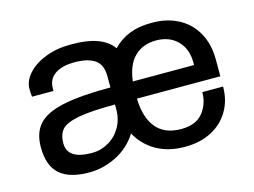

<svg xmlns="http://www.w3.org/2000/svg" viewBox="-78 -652 1051 794"><g transform="rotate(-15 447.5 -255.5)"><path d="M841 -305V-234H484Q486 -153 522 -109Q558 -65 629 -65Q692 -65 722 -102Q752 -139 752 -190H841Q841 -131 814 -85.5Q787 -40 738.5 -15Q690 10 627 10H623Q556 10 504.5 -18.5Q453 -47 423 -101Q390 -48 333.5 -19Q277 10 215 10Q131 10 89.5 -26.5Q48 -63 48 -142Q48 -204 80 -239.5Q112 -275 186 -291Q260 -307 390 -307V-354Q390 -405 360 -425.5Q330 -446 273 -446Q219 -446 189 -425Q159 -404 159 -366V-354H67Q65 -368 65 -387Q65 -422 93 -453Q121 -484 169 -502.5Q217 -521 275 -521H284Q411 -521 457 -457Q517 -521 620 -521H627Q689 -521 738 -495Q787 -469 814 -420Q841 -371 841 -305ZM486 -307H748V-319Q748 -376 713.5 -411Q679 -446 622 -446Q565 -446 529.5 -411Q494 -376 486 -307ZM142 -134Q142 -65 247 -65Q284 -65 317 -83.5Q350 -102 370 -136Q390 -170 390 -214V-234Q285 -234 231.5 -223.5Q178 -213 160 -192Q142 -171 142 -134Z"/></g></svg>

Font: Chivo
Style: Regular
Weight: 400
Designer: Hector Gatti
Foundry: Omnibus-Type
Version: Version 1.003